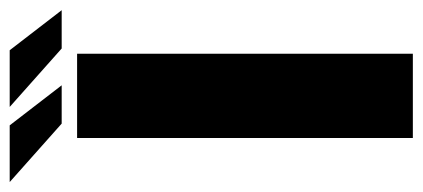

<svg xmlns="http://www.w3.org/2000/svg" viewBox="-276 -598 850 386"><g transform="rotate(-90 149.0 -405.0)"><path d="M64.5 0H234V-675H64.5ZM244.5 -706H321.5L241 -810.5H127ZM93.5 -706H170.5L90 -810.5H-24Z"/></g></svg>

Font: Anybody UltraCondensed Thin
Style: Bold
Weight: 700
Version: Version 1.111